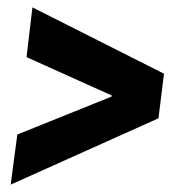

<svg xmlns="http://www.w3.org/2000/svg" viewBox="-20 -549 465 521"><path d="M425 -349 410 -228 9 -48 27 -184 283 -287V-290L52 -394L68 -529L425 -349Z"/></svg>

Font: Relentless
Style: Condensed Bold Italic
Weight: 700
Width: 3
Italic angle: -7°
Designer: Sparks studio
Foundry: Sparks Studio
Version: Version 1.101